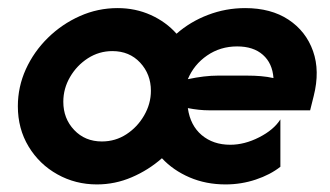

<svg xmlns="http://www.w3.org/2000/svg" viewBox="-20 -451 832 484"><path d="M224.3 13.9Q170.1 13.9 124.7 -11.5Q79.2 -36.8 52.1 -81.6Q25 -126.4 25 -183.3Q25 -231.9 45.1 -276.4Q65.3 -320.8 100.7 -355.6Q136.1 -390.3 181.2 -410.4Q226.4 -430.6 276.4 -430.6Q321.5 -430.6 360.1 -413.2Q398.6 -395.8 425 -366Q459.7 -396.5 504.5 -413.5Q549.3 -430.6 597.9 -430.6Q663.2 -430.6 707.3 -401.4Q751.4 -372.2 769.1 -322.2Q786.8 -272.2 770.8 -209L761.8 -172.9H507.6Q494.4 -172.9 481.2 -174.3Q468.1 -175.7 453.5 -178.5Q459.7 -134.7 488.5 -110.4Q517.4 -86.1 560.4 -86.1Q596.5 -86.1 633.3 -104.9Q670.1 -123.6 686.8 -150V-30.6Q661.1 -10.4 624.7 1.7Q588.2 13.9 548.6 13.9Q499.3 13.9 458 -3.8Q416.7 -21.5 388.2 -52.1Q354.2 -22.2 312.2 -4.2Q270.1 13.9 224.3 13.9ZM236.8 -94.4Q270.8 -94.4 298.6 -112.5Q326.4 -130.6 343.4 -160.1Q360.4 -189.6 360.4 -222.2Q360.4 -263.9 333.3 -293.1Q306.2 -322.2 263.2 -322.2Q229.9 -322.2 201.7 -304.2Q173.6 -286.1 156.6 -256.9Q139.6 -227.8 139.6 -194.4Q139.6 -152.1 167 -123.3Q194.4 -94.4 236.8 -94.4ZM453.5 -251.4Q495.8 -260.4 529.2 -260.4H602.8Q621.5 -260.4 637.8 -259Q654.2 -257.6 669.4 -254.2Q666.7 -291.7 642.7 -312.8Q618.8 -334 577.8 -334Q535.4 -334 502.1 -311.1Q468.8 -288.2 453.5 -251.4Z"/></svg>

Font: Afacad
Style: Italic
Weight: 400
Italic angle: -14°
Designer: Kristian Moeller
Foundry: Dicotype
Version: Version 1.000